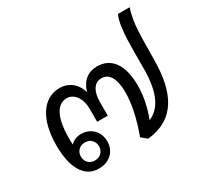

<svg xmlns="http://www.w3.org/2000/svg" viewBox="-140 -828 1064 1018"><g transform="rotate(-30 392.0 -319.0)"><path d="M194 11C260 11 304 -32 304 -93C304 -153 261 -196 202 -196C174 -196 150 -184 137 -169C136 -183 135 -201 136 -221C138 -335 172 -398 231 -398C281 -398 309 -345 309 -292V-209H374V-292C374 -352 396 -398 444 -398C491 -398 517 -352 517 -271C517 -202 500 -119 465 -24L499 4C672 -14 733 -144 735 -339C738 -470 732 -561 762 -649H690C658 -576 666 -441 664 -316C661 -179 623 -107 554 -77C578 -139 592 -203 592 -268C592 -394 543 -464 454 -464C401 -464 359 -434 341 -372C324 -432 278 -464 226 -464C123 -464 59 -366 59 -209C59 -77 102 11 194 11ZM142 -92C142 -124 165 -147 197 -147C230 -147 253 -123 253 -92C253 -60 230 -37 197 -37C165 -37 142 -59 142 -92Z"/></g></svg>

Font: TPK Tissa Web Quiz
Style: Regular
Weight: 400
Designer: Jacques Le Bailly, Suppakit Chalermlarp | Katatrad Co.,Ltd.
Foundry: Jacques Le Bailly, Cadson Demak Co.,Ltd.
Version: Version 5.000;Glyphs 3.1.2 (3151)